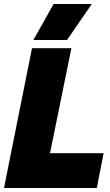

<svg xmlns="http://www.w3.org/2000/svg" viewBox="-30 -940 552 960"><path d="M238 -920H429L305 -740H137ZM130 -699H327L220 -174H488L454 0H-10Z"/></svg>

Font: Readiness ExtraBold
Style: Italic
Weight: 800
Italic angle: -12°
Designer: Katatrad Team
Foundry: CadsonDemak
Version: Version 1.00;January 16, 2020;FontCreator 12.0.0.2550 64-bit